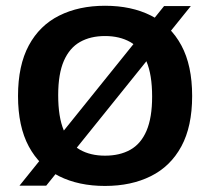

<svg xmlns="http://www.w3.org/2000/svg" viewBox="-20 -622 712 650"><path d="M136.5 6.5H46L535.5 -601.5H626ZM335.5 7.5Q246.5 7.5 180.2 -25.5Q114 -58.5 77.5 -126.2Q41 -194 41 -297Q41 -400.5 77.5 -468.2Q114 -536 180.5 -569.2Q247 -602.5 335.5 -602.5Q425 -602.5 491.2 -569.2Q557.5 -536 594 -468.2Q630.5 -400.5 630.5 -297Q630.5 -194 594 -126.5Q557.5 -59 491 -25.8Q424.5 7.5 335.5 7.5ZM335.5 -95Q385.5 -95 421.2 -115Q457 -135 476 -179.2Q495 -223.5 495 -295Q495 -369 475.8 -414.2Q456.5 -459.5 420.8 -479.8Q385 -500 335.5 -500Q286.5 -500 251 -480Q215.5 -460 196.2 -416Q177 -372 177 -300Q177 -225.5 196 -180.5Q215 -135.5 250.5 -115.2Q286 -95 335.5 -95Z"/></svg>

Font: Encode Sans SC Condensed Thin SemiBold
Style: Regular
Weight: 600
Version: Version 3.002